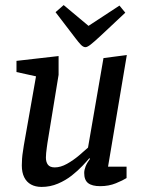

<svg xmlns="http://www.w3.org/2000/svg" viewBox="-20 -729 570 757"><path d="M144 8Q120 8 102.5 -1.5Q85 -11 75.5 -30Q66 -49 66 -77Q66 -89 67 -103.5Q68 -118 70.5 -132.5Q73 -147 74 -156L122 -428L45 -445V-489L211 -508V-434L167 -165Q166 -158 164.5 -147Q163 -136 162 -126Q161 -116 161 -108Q161 -90 169 -79.5Q177 -69 196 -69Q219 -69 244 -83Q269 -97 291.5 -116Q314 -135 327 -147L388 -500L480 -512L406 -72H479V-27Q465 -18 437 -6.5Q409 5 375 5Q343 5 327.5 -7Q312 -19 312 -47Q312 -59 317.5 -73Q323 -87 335 -103L332 -105Q323 -94 305 -75Q287 -56 263 -37Q239 -18 208.5 -5Q178 8 144 8ZM317 -543Q308 -543 298.5 -553Q289 -563 277 -579L199 -681L231 -709L329 -627L451 -707L474 -679L378 -589Q350 -563 337 -553Q324 -543 317 -543Z"/></svg>

Font: Faustina Medium
Style: Italic
Weight: 500
Italic angle: -8°
Designer: Alfonso Garcia
Foundry: http://www.omnibus-type.com
Version: Version 1.200